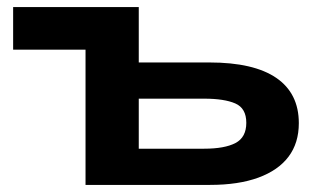

<svg xmlns="http://www.w3.org/2000/svg" viewBox="-20 -521 924 541"><path d="M221 0V-381H17V-501H371V-345H570Q695 -345 758.5 -301.5Q822 -258 822 -174Q822 -118 793 -79.5Q764 -41 708 -20.5Q652 0 572 0ZM371 -102H555Q613 -102 643.5 -118Q674 -134 674 -175Q674 -216 643 -229.5Q612 -243 555 -243H371Z"/></svg>

Font: Nunito Sans 7pt Expanded
Style: Bold
Weight: 700
Width: 7
Designer: Vernon Adams
Foundry: Vernon Adams
Version: Version 3.101;gftools[0.9.27]